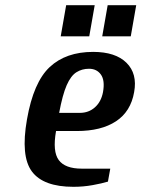

<svg xmlns="http://www.w3.org/2000/svg" viewBox="-20 -710 545 740"><path d="M263 10Q147 10 103 -49Q59 -108 84 -250Q109 -393 171.5 -451.5Q234 -510 339 -510Q425 -510 467.5 -468Q510 -426 497 -355Q484 -280 427 -242.5Q370 -205 276 -205H196Q182 -126 206.5 -93Q231 -60 295 -60H405L396 -10Q373 -3 337 3.5Q301 10 263 10ZM208 -275H288Q322 -275 346 -296.5Q370 -318 377 -355Q385 -400 369 -422.5Q353 -445 323 -445Q296 -445 274.5 -431.5Q253 -418 237 -381.5Q221 -345 208 -275ZM374 -570 395 -690H505L484 -570ZM214 -570 235 -690H345L324 -570Z"/></svg>

Font: Cuprum
Style: Bold Italic
Weight: 700
Italic angle: -10°
Designer: Jovanny Lemonad
Foundry: Jovanny Lemonad
Version: Version 3.000